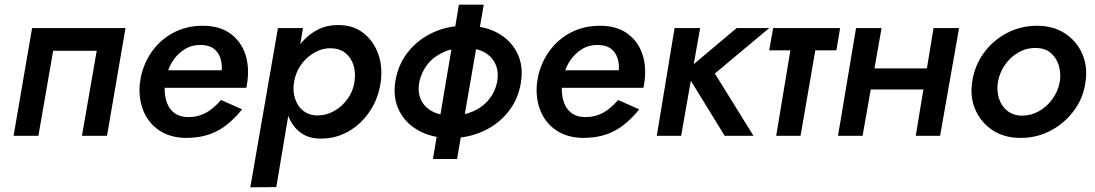

<svg xmlns="http://www.w3.org/2000/svg" viewBox="-20 -580 4675 820"><path d="M516 -460H117L38 0H144L207 -363H393L330 0H437Z M638 -205H1032Q1034 -213 1035 -221Q1036 -229 1037 -235Q1045 -302 1025.5 -354.5Q1006 -407 961 -438.5Q916 -470 846 -470Q783 -470 731 -445.5Q679 -421 642.5 -377.5Q606 -334 589 -279Q585 -267 582.5 -255Q580 -243 578 -230Q570 -166 590.5 -111.5Q611 -57 658 -24.5Q705 8 774 9Q830 9 873.5 -6Q917 -21 951.5 -49.5Q986 -78 1014 -113L924 -153Q907 -133 886 -116Q865 -99 840 -89.5Q815 -80 785 -80Q745 -80 721 -100.5Q697 -121 688.5 -155.5Q680 -190 685 -230L692 -258Q700 -294 720.5 -323.5Q741 -353 771 -371Q801 -389 839 -388Q873 -387 892.5 -372.5Q912 -358 920.5 -334Q929 -310 927 -280H649Z M1160 219 1274 -460H1167L1049 220ZM1606 -230Q1615 -297 1594.5 -352Q1574 -407 1530 -440.5Q1486 -474 1422 -473Q1376 -473 1337.5 -453.5Q1299 -434 1270 -400.5Q1241 -367 1222.5 -323.5Q1204 -280 1198 -230Q1192 -184 1197.5 -140.5Q1203 -97 1221.5 -62.5Q1240 -28 1272 -8Q1304 12 1351 12Q1415 12 1469.5 -19.5Q1524 -51 1560.5 -106.5Q1597 -162 1606 -230ZM1494 -231Q1488 -190 1464 -157Q1440 -124 1405.5 -105Q1371 -86 1332 -87Q1306 -88 1286 -99.5Q1266 -111 1253.5 -130.5Q1241 -150 1236 -176Q1231 -202 1236 -230Q1241 -261 1255.5 -287Q1270 -313 1291.5 -332.5Q1313 -352 1338.5 -363Q1364 -374 1390 -374Q1429 -374 1454 -354.5Q1479 -335 1489.5 -302.5Q1500 -270 1494 -231Z M1940 -560 1829 99H1932L2046 -560ZM1668 -230Q1658 -161 1685 -107Q1712 -53 1768.5 -22Q1825 9 1901 10Q1980 10 2045.5 -20.5Q2111 -51 2153 -105.5Q2195 -160 2205 -230Q2216 -300 2188.5 -354.5Q2161 -409 2105 -439.5Q2049 -470 1972 -470Q1893 -471 1828 -440.5Q1763 -410 1721 -356Q1679 -302 1668 -230ZM1771 -230Q1780 -273 1806.5 -306Q1833 -339 1874.5 -357.5Q1916 -376 1966 -375Q2016 -375 2049 -356.5Q2082 -338 2096.5 -305Q2111 -272 2103 -230Q2095 -188 2068 -155Q2041 -122 1999.5 -104Q1958 -86 1906 -86Q1857 -87 1824 -105.5Q1791 -124 1777 -156Q1763 -188 1771 -230Z M2334 -205H2728Q2730 -213 2731 -221Q2732 -229 2733 -235Q2741 -302 2721.5 -354.5Q2702 -407 2657 -438.5Q2612 -470 2542 -470Q2479 -470 2427 -445.5Q2375 -421 2338.5 -377.5Q2302 -334 2285 -279Q2281 -267 2278.5 -255Q2276 -243 2274 -230Q2266 -166 2286.5 -111.5Q2307 -57 2354 -24.5Q2401 8 2470 9Q2526 9 2569.5 -6Q2613 -21 2647.5 -49.5Q2682 -78 2710 -113L2620 -153Q2603 -133 2582 -116Q2561 -99 2536 -89.5Q2511 -80 2481 -80Q2441 -80 2417 -100.5Q2393 -121 2384.5 -155.5Q2376 -190 2381 -230L2388 -258Q2396 -294 2416.5 -323.5Q2437 -353 2467 -371Q2497 -389 2535 -388Q2569 -387 2588.5 -372.5Q2608 -358 2616.5 -334Q2625 -310 2623 -280H2345Z M2861 -460 2785 0H2889L2970 -460ZM3126 -460 2906 -275 3075 0H3198L3033 -266L3265 -460Z M3282 -460 3265 -365H3552L3568 -460ZM3368 -440 3295 0H3399L3475 -440Z M3639 -198H3984L3999 -288H3654ZM3967 -460 3891 0H3995L4076 -460ZM3636 -460 3559 0H3664L3745 -460Z M4132 -230Q4122 -164 4146.5 -109.5Q4171 -55 4220.5 -23Q4270 9 4339 9Q4409 9 4468 -22.5Q4527 -54 4567 -108Q4607 -162 4616 -230Q4626 -296 4602 -350.5Q4578 -405 4528 -437.5Q4478 -470 4409 -470Q4339 -470 4279.5 -438.5Q4220 -407 4181 -353Q4142 -299 4132 -230ZM4242 -230Q4249 -270 4272 -303Q4295 -336 4329.5 -356Q4364 -376 4404 -375Q4443 -375 4467.5 -354Q4492 -333 4502 -300Q4512 -267 4506 -230Q4499 -191 4475.5 -158Q4452 -125 4418 -105.5Q4384 -86 4344 -86Q4306 -87 4281 -107.5Q4256 -128 4246 -161Q4236 -194 4242 -230Z"/></svg>

Font: Jost Medium
Style: Italic
Weight: 500
Italic angle: -5°
Version: Version 3.710